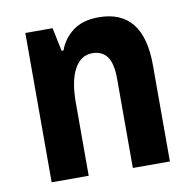

<svg xmlns="http://www.w3.org/2000/svg" viewBox="-67 -626 699 694"><g transform="rotate(-10 282.0 -279.0)"><path d="M68 0V-548H168L186 -462H193Q208 -504 244 -531Q280 -558 338 -558Q502 -558 502 -354V0H366V-327Q366 -384 347.5 -409Q329 -434 293 -434Q251 -434 227.5 -391Q204 -348 204 -268V0Z"/></g></svg>

Font: Noto Sans Thai Cond
Style: Bold
Weight: 700
Width: 3
Designer: Monotype Design Team
Foundry: Monotype Imaging Inc.
Version: Version 2.002; ttfautohint (v1.8.4.7-5d5b)